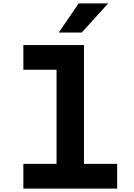

<svg xmlns="http://www.w3.org/2000/svg" viewBox="-20 -1114 790 1134"><path d="M118 -848H476V-146H672V0H118V-146H314V-702H118ZM327 -922 445 -1094H619L463 -922Z"/></svg>

Font: Martian Mono SemiExpanded
Style: Bold
Weight: 700
Width: 6
Designer: Roman Shamin
Foundry: Evil Martians
Version: Version 1.000